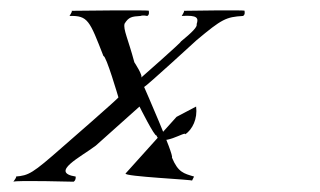

<svg xmlns="http://www.w3.org/2000/svg" viewBox="-20 -347 622 373"><path d="M6 6C11 3 123 6 123 6C128 3 127 -4 127 -4C76 -12 137 -42 166 -64L251 -140C251 -140 281 -80 284 -84C292 -59 342 -94 340 -86C354 -96 364 -116 361 -140C349 -134 335 -126 323 -120L224 -10C219 -4 358 2 353 4L357 -4C337 -10 326 -12 314 -41C319 -44 260 -178 260 -178C265 -180 362 -269 362 -269C411 -310 419 -314 452 -316C457 -318 455 -326 455 -326C460 -328 336 -326 336 -326C341 -328 333 -316 333 -316C364 -318 366 -312 362 -300C364 -295 353 -284 331 -266C336 -268 254 -196 254 -196C259 -199 241 -226 241 -226C229 -271 219 -290 222 -301C230 -314 236 -315 253 -316C258 -318 266 -316 266 -316C271 -318 269 -326 269 -326C274 -328 118 -326 118 -326C123 -328 115 -316 115 -316C151 -317 154 -307 181 -238C186 -240 210 -158 210 -158C215 -160 101 -61 101 -61C43 -10 36 -6 10 -4C15 -6 6 6 6 6Z"/></svg>

Font: Zinc
Style: Obl
Weight: 400
Version: Version 1